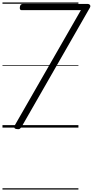

<svg xmlns="http://www.w3.org/2000/svg" viewBox="-20 -1030 749 1550"><path d="M116 12Q99 10 96 1.5Q93 -7 101 -21L633 -948H154Q147 -948 143 -953Q139 -958 140 -970Q141 -984 147 -991Q153 -998 162 -998H691Q700 -998 706.5 -989.5Q713 -981 705 -967L157 -11Q148 4 140 9.5Q132 15 116 12ZM0 490H613V500H0ZM0 -20H613V0H0ZM0 -505H613V-500H0ZM0 -1010H613V-1000H0Z"/></svg>

Font: Playwrite ZA Guides
Style: Regular
Weight: 400
Designer: Veronika Burian, José Scaglione
Foundry: TypeTogether
Version: Version 1.003